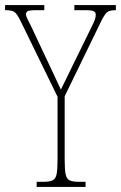

<svg xmlns="http://www.w3.org/2000/svg" viewBox="-28 -734 475 754"><path d="M116 0V-20H142Q167 -20 179 -26Q191 -32 194.5 -51Q198 -70 198 -108V-354L53 -651Q38 -682 27 -688Q16 -694 -6 -694H-8V-714H146V-694H115Q87 -694 80.5 -690Q74 -686 74 -678Q74 -671 80.5 -658Q87 -645 97 -625L151 -510Q167 -477 181.5 -445.5Q196 -414 211 -382Q219 -397 229.5 -419.5Q240 -442 256 -474L333 -631Q344 -653 346 -661.5Q348 -670 348 -677Q348 -685 341 -689.5Q334 -694 307 -694H264V-714H427V-694H425Q406 -694 395.5 -688Q385 -682 370 -652L226 -356V-108Q226 -70 229.5 -51Q233 -32 245 -26Q257 -20 282 -20H308V0Z"/></svg>

Font: Noto Serif Thai ExtraCondensed Thin
Style: Regular
Weight: 100
Width: 2
Designer: Monotype Design Team
Foundry: Monotype Imaging Inc.
Version: Version 2.001; ttfautohint (v1.8.4.7-5d5b)